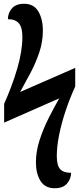

<svg xmlns="http://www.w3.org/2000/svg" viewBox="-20 -780 420 1021"><path d="M271 221Q219 221 195 181.5Q171 142 171 84Q171 25 190.5 -35Q210 -95 238.5 -151.5Q267 -208 295 -257L2 -128V-228Q44 -321 71.5 -414.5Q99 -508 99 -584Q99 -635 80 -656.5Q61 -678 22 -678Q22 -711 43.5 -735.5Q65 -760 108 -760Q160 -760 184 -719Q208 -678 208 -617Q208 -558 189 -501.5Q170 -445 142 -392Q114 -339 87 -291L380 -419V-320Q351 -257 329 -191Q307 -125 294.5 -63Q282 -1 282 50Q282 100 300 119.5Q318 139 358 139Q358 171 336.5 196Q315 221 271 221Z"/></svg>

Font: Noto Serif ExtraCondensed ExtraBold
Style: Regular
Weight: 800
Width: 2
Designer: Monotype Design Team
Foundry: Monotype Imaging Inc.
Version: Version 2.013; ttfautohint (v1.8.4.7-5d5b)